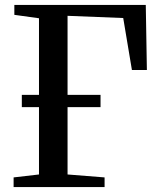

<svg xmlns="http://www.w3.org/2000/svg" viewBox="-20 -763 644 783"><path d="M35.5 0V-39.5L139 -51.5V-688.5L38.5 -702.5V-743H574.5L579 -477.5H518L482.5 -689.5L255.5 -698.5V-51.5L406.5 -39.5V0ZM69 -326V-376H390V-326Z"/></svg>

Font: Merriweather 60pt Medium
Style: Regular
Weight: 500
Version: Version 2.100